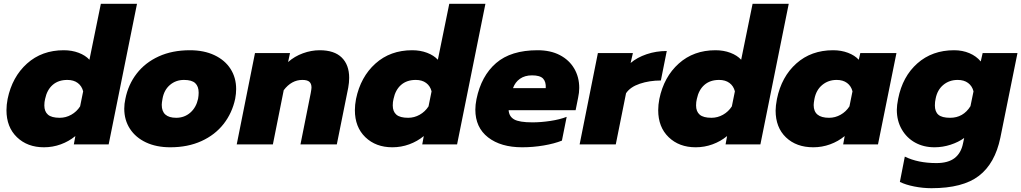

<svg xmlns="http://www.w3.org/2000/svg" viewBox="-20 -759 5367 1009"><path d="M14 -180Q14 -208 20 -239Q44 -355 122 -425Q200 -495 315 -495Q358 -495 393.5 -481.5Q429 -468 450 -445L510 -739H700L551 0H368L376 -44Q342 -16 299.5 -0.5Q257 15 211 15Q124 15 69 -38Q14 -91 14 -180ZM401 -200 417 -279Q410 -307 388.5 -323Q367 -339 334 -339Q287 -339 257 -313Q227 -287 217 -239Q213 -223 213 -205Q213 -173 232 -156.5Q251 -140 294 -140Q326 -140 354.5 -156Q383 -172 401 -200Z M633 -188Q633 -213 639 -240Q654 -315 698.5 -372.5Q743 -430 814 -462.5Q885 -495 978 -495Q1052 -495 1107 -469Q1162 -443 1191.5 -397Q1221 -351 1221 -291Q1221 -267 1216 -240Q1200 -165 1155 -107.5Q1110 -50 1038.5 -17.5Q967 15 875 15Q802 15 747.5 -10.5Q693 -36 663 -82Q633 -128 633 -188ZM1021 -240Q1024 -257 1024 -272Q1024 -305 1006 -322Q988 -339 947 -339Q904 -339 873 -312.5Q842 -286 834 -240Q830 -218 830 -208Q830 -140 906 -140Q949 -140 980 -167Q1011 -194 1021 -240Z M1320 -480H1504L1494 -433Q1528 -463 1572 -479Q1616 -495 1660 -495Q1737 -495 1776 -456.5Q1815 -418 1815 -350Q1815 -325 1810 -298L1750 0H1559L1613 -270Q1617 -292 1617 -299Q1617 -319 1606 -329Q1595 -339 1569 -339Q1512 -339 1471 -285L1414 0H1224Z M1845 -180Q1845 -208 1851 -239Q1875 -355 1953 -425Q2031 -495 2146 -495Q2189 -495 2224.5 -481.5Q2260 -468 2281 -445L2341 -739H2531L2382 0H2199L2207 -44Q2173 -16 2130.5 -0.5Q2088 15 2042 15Q1955 15 1900 -38Q1845 -91 1845 -180ZM2232 -200 2248 -279Q2241 -307 2219.5 -323Q2198 -339 2165 -339Q2118 -339 2088 -313Q2058 -287 2048 -239Q2044 -223 2044 -205Q2044 -173 2063 -156.5Q2082 -140 2125 -140Q2157 -140 2185.5 -156Q2214 -172 2232 -200Z M2478 -183Q2478 -208 2484 -238Q2509 -360 2587 -427.5Q2665 -495 2805 -495Q2873 -495 2922 -469.5Q2971 -444 2997.5 -399Q3024 -354 3024 -297Q3024 -272 3018 -245L3005 -180H2653Q2655 -147 2682 -131.5Q2709 -116 2778 -116Q2823 -116 2872.5 -123.5Q2922 -131 2958 -145L2933 -20Q2893 -4 2837 5.5Q2781 15 2724 15Q2612 15 2545 -37Q2478 -89 2478 -183ZM2848 -296Q2850 -329 2834 -346Q2818 -363 2776 -363Q2738 -363 2712.5 -345Q2687 -327 2676 -296Z M3122 -480H3306L3294 -428Q3328 -457 3378 -474Q3428 -491 3484 -491L3453 -336Q3393 -336 3342.5 -319Q3292 -302 3270 -269L3216 0H3026Z M3439 -180Q3439 -208 3445 -239Q3469 -355 3547 -425Q3625 -495 3740 -495Q3783 -495 3818.5 -481.5Q3854 -468 3875 -445L3935 -739H4125L3976 0H3793L3801 -44Q3767 -16 3724.5 -0.5Q3682 15 3636 15Q3549 15 3494 -38Q3439 -91 3439 -180ZM3826 -200 3842 -279Q3835 -307 3813.5 -323Q3792 -339 3759 -339Q3712 -339 3682 -313Q3652 -287 3642 -239Q3638 -223 3638 -205Q3638 -173 3657 -156.5Q3676 -140 3719 -140Q3751 -140 3779.5 -156Q3808 -172 3826 -200Z M4056 -178Q4056 -202 4063 -239Q4087 -356 4165 -425.5Q4243 -495 4358 -495Q4401 -495 4436.5 -481.5Q4472 -468 4493 -445L4501 -480H4691L4594 0H4411L4419 -44Q4385 -16 4342.5 -0.5Q4300 15 4254 15Q4165 15 4110.5 -37Q4056 -89 4056 -178ZM4444 -200 4460 -279Q4453 -307 4431.5 -323Q4410 -339 4377 -339Q4333 -339 4301 -312.5Q4269 -286 4260 -239Q4256 -217 4256 -207Q4256 -140 4337 -140Q4369 -140 4397.5 -156Q4426 -172 4444 -200Z M4709 197 4735 64Q4804 98 4901 98Q4963 98 4997 71.5Q5031 45 5041 -6L5047 -34Q5017 -12 4975.5 1.5Q4934 15 4891 15Q4834 15 4789.5 -9.5Q4745 -34 4719 -79Q4693 -124 4693 -182Q4693 -205 4700 -240Q4723 -357 4801 -426Q4879 -495 4994 -495Q5038 -495 5074.5 -479.5Q5111 -464 5134 -436L5144 -480H5327L5237 -35Q5209 100 5124.5 165Q5040 230 4875 230Q4830 230 4784.5 221Q4739 212 4709 197ZM5080 -201 5096 -279Q5089 -307 5067.5 -323Q5046 -339 5013 -339Q4969 -339 4937.5 -313Q4906 -287 4897 -241Q4893 -224 4893 -205Q4893 -172 4911.5 -156Q4930 -140 4973 -140Q5042 -140 5080 -201Z"/></svg>

Font: Readiness ExtraBold
Style: Italic
Weight: 800
Italic angle: -12°
Designer: Katatrad Team
Foundry: CadsonDemak
Version: Version 1.00;January 16, 2020;FontCreator 12.0.0.2550 64-bit